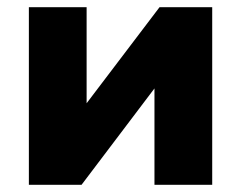

<svg xmlns="http://www.w3.org/2000/svg" viewBox="-20 -512 668 532"><path d="M60 0V-492H220V-189H192L422 -492H568V0H408V-304H436L206 0Z"/></svg>

Font: Nunito Sans 12pt Black
Style: Regular
Weight: 900
Designer: Vernon Adams
Foundry: Vernon Adams
Version: Version 3.101;gftools[0.9.27]